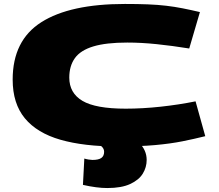

<svg xmlns="http://www.w3.org/2000/svg" viewBox="-20 -730 1105 970"><path d="M44 -328Q44 -526 189 -618Q334 -710 611 -710Q676 -710 726.5 -708Q777 -706 819.5 -701Q862 -696 902.5 -688Q943 -680 990 -669L936 -485Q849 -499 771 -507Q693 -515 623 -515Q516 -515 451.5 -495.5Q387 -476 358.5 -436.5Q330 -397 330 -338Q330 -260 396.5 -220.5Q463 -181 615 -181Q700 -181 792 -191Q884 -201 968 -218L1017 -42Q961 -28 901 -16Q841 -4 763 3Q685 10 575 10Q404 10 285.5 -24Q167 -58 105.5 -132.5Q44 -207 44 -328ZM406 71Q415 74 427.5 76Q440 78 447 78Q478 78 492 68Q506 58 506 37Q506 23 496 12.5Q486 2 470 -9H683Q721 29 721 78Q721 115 701.5 147Q682 179 638 199.5Q594 220 522 220Q469 220 399 204Z"/></svg>

Font: Georama Extra Expanded ExtraBold
Style: Regular
Weight: 800
Width: 8
Designer: Jean-Baptiste Levee
Foundry: Production Type
Version: Version 1.000